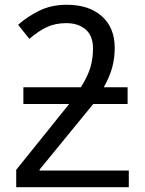

<svg xmlns="http://www.w3.org/2000/svg" viewBox="-20 -785 610 805"><path d="M260 -765Q353 -765 407 -717Q461 -669 461 -584Q461 -542 450.5 -502.5Q440 -463 415 -419H515V-349H371L146 -74V-70H520V0H48V-73L270 -349H78V-419H319Q348 -465 359 -502.5Q370 -540 370 -582Q370 -635 339 -661.5Q308 -688 258 -688Q211 -688 175.5 -671Q140 -654 103 -622L56 -681Q95 -716 145.5 -740.5Q196 -765 260 -765Z"/></svg>

Font: RS Noto Sans
Style: Regular
Weight: 400
Designer: Monotype Design Team
Foundry: Monotype Imaging Inc.
Version: Version 3.10